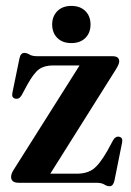

<svg xmlns="http://www.w3.org/2000/svg" viewBox="-20 -634 455 666"><path d="M381.5 -392.5 154.5 -31.5H245.5Q281 -31.5 303 -47.2Q325 -63 352.5 -111L372.5 -148Q381 -162.5 394 -159.5Q407 -156.5 403.5 -139.5L377 -7.5Q372.5 12 360.5 12Q351 12 341.8 6Q332.5 0 313 0H45Q18.5 0 18.5 -20.5Q18.5 -31.5 28 -46L256 -407H163.5Q134 -407 115.5 -393.8Q97 -380.5 75 -340.5L55 -303.5Q46 -288.5 32.5 -292Q19.5 -295 23 -312L47.5 -431.5Q51.5 -450.5 64.5 -450.5Q73 -450.5 82.2 -444.8Q91.5 -439 110.5 -439H370.5Q393.5 -439 393.5 -421Q393.5 -411.5 381.5 -392.5ZM227.5 -484.5Q197 -484.5 179 -502.2Q161 -520 161 -549Q161 -577.5 179 -595.5Q197 -613.5 227.5 -613.5Q258 -613.5 276 -595.8Q294 -578 294 -549Q294 -520 276 -502.2Q258 -484.5 227.5 -484.5Z"/></svg>

Font: Fraunces 144pt S050 SemiBold
Style: Regular
Weight: 600
Version: Version 1.000; ttfautohint (v1.8.3)